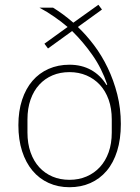

<svg xmlns="http://www.w3.org/2000/svg" viewBox="-20 -772 588 804"><path d="M407 -732 306 -659Q341 -626 373.5 -583Q406 -540 431 -488Q456 -436 471 -377Q486 -318 486 -253Q486 -189 470.5 -139.5Q455 -90 426.5 -56.5Q398 -23 358.5 -5.5Q319 12 271 12Q223 12 183.5 -6Q144 -24 116 -57.5Q88 -91 72.5 -139Q57 -187 57 -248Q57 -307 72.5 -354Q88 -401 116 -433.5Q144 -466 183.5 -483.5Q223 -501 271 -501Q322 -501 361.5 -479Q401 -457 426 -416L429 -418Q406 -486 367 -541.5Q328 -597 282 -642L181 -569L166 -589L263 -659Q240 -679 208.5 -701Q177 -723 145 -740H202Q223 -727 243.5 -712Q264 -697 287 -677L392 -752ZM271 -19Q310 -19 342.5 -33Q375 -47 398.5 -72.5Q422 -98 435 -134.5Q448 -171 448 -217V-272Q448 -318 435 -354.5Q422 -391 398.5 -416.5Q375 -442 342.5 -456Q310 -470 271 -470Q232 -470 200 -456.5Q168 -443 144.5 -417.5Q121 -392 108 -355Q95 -318 95 -272V-217Q95 -171 108 -134Q121 -97 144.5 -71.5Q168 -46 200 -32.5Q232 -19 271 -19Z"/></svg>

Font: IBM Plex Sans ExtLt
Style: Regular
Weight: 200
Designer: Mike Abbink, Paul van der Laan, Pieter van Rosmalen
Foundry: Bold Monday
Version: Version 3.005